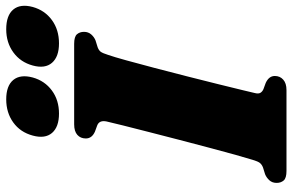

<svg xmlns="http://www.w3.org/2000/svg" viewBox="-186 -778 964 633"><g transform="rotate(-90 296.5 -462.0)"><path d="M306 -105.5Q302.5 -92.5 306.5 -86Q310.5 -79.5 318.5 -76L339 -68.5Q362 -58 362 -38.5Q362 -21.5 350 -10.8Q338 0 315.5 0H49Q25.5 0 17.5 -9.2Q9.5 -18.5 9.5 -32.5Q9.5 -47 18.2 -56.5Q27 -66 38 -70.5L60.5 -77.5Q70.5 -81.5 75.5 -88Q80.5 -94.5 85.5 -111.5Q91.5 -130.5 102 -168Q112.5 -205.5 125.2 -253.8Q138 -302 151.5 -353.8Q165 -405.5 177.2 -453.5Q189.5 -501.5 198.8 -538.5Q208 -575.5 212 -593Q217 -617 199 -624L178.5 -631.5Q156 -641.5 156 -661.5Q156 -679 167.8 -689.5Q179.5 -700 202.5 -700H468Q491.5 -700 499.5 -690.8Q507.5 -681.5 507.5 -667.5Q507.5 -653.5 499 -643.8Q490.5 -634 479 -629.5L456.5 -622.5Q446 -618.5 441.5 -612Q437 -605.5 431.5 -588Q425 -569.5 413.8 -529Q402.5 -488.5 388.8 -436Q375 -383.5 361 -328.5Q347 -273.5 335 -225Q323 -176.5 315.2 -144.2Q307.5 -112 306 -105.5ZM238 -750Q194 -750 174.2 -773Q154.5 -796 165.5 -836.5Q176.5 -877.5 208.8 -900.8Q241 -924 285 -924Q329.5 -924 348.8 -900.8Q368 -877.5 357 -836.5Q346 -797 314.2 -773.5Q282.5 -750 238 -750ZM469.5 -750Q425.5 -750 405.5 -773Q385.5 -796 396.5 -836.5Q407.5 -877 439.8 -900.5Q472 -924 516 -924Q561.5 -924 581 -900.8Q600.5 -877.5 589.5 -836.5Q578.5 -797 546.5 -773.5Q514.5 -750 469.5 -750Z"/></g></svg>

Font: Fraunces 9pt S000 Black
Style: Italic
Weight: 900
Italic angle: -16°
Version: Version 1.000; ttfautohint (v1.8.3)